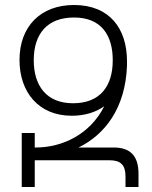

<svg xmlns="http://www.w3.org/2000/svg" viewBox="-20 -748 609 768"><path d="M267 -285C319 -285 363 -299 397 -323C340 -210 229 -158 123 -158H119V-216H67V0H119V-107H418C463 -107 482 -88 482 -42V0H534V-53C534 -126 500 -158 434 -158H294C399 -209 482 -315 488 -486C488 -492 488 -497 488 -503C488 -633 419 -728 276 -728C142 -728 58 -642 58 -508C58 -380 134 -285 267 -285ZM272 -335C166 -335 115 -405 115 -507C115 -616 172 -678 276 -678C387 -678 431 -605 431 -507C431 -405 382 -335 272 -335Z"/></svg>

Font: Noto Sans Armenian SemiCondensed Light
Style: Regular
Weight: 300
Width: 4
Designer: Monotype Design Team
Foundry: Monotype Imaging Inc.
Version: Version 2.008